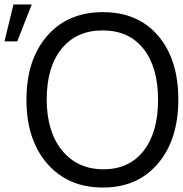

<svg xmlns="http://www.w3.org/2000/svg" viewBox="-52 -800 811 852"><path d="M-32.2 -616.2 7.8 -780.3H88.9L24.4 -616.2ZM157.7 -73.7Q65.4 -179.7 65.4 -357.4Q65.4 -535.2 157.2 -640.6Q249 -746.1 404.8 -746.1Q560.5 -746.1 649.9 -641.1Q739.3 -536.1 739.3 -358.4Q739.3 -180.7 648.9 -74.2Q558.6 32.2 404.3 32.2Q250 32.2 157.7 -73.7ZM221.2 -583.5Q155.3 -502 155.3 -358.9Q155.3 -215.8 223.6 -132.3Q292 -48.8 406.7 -48.8Q521.5 -48.8 585.4 -130.9Q649.4 -212.9 649.4 -356.9Q649.4 -501 585 -583Q520.5 -665 403.8 -665Q287.1 -665 221.2 -583.5Z"/></svg>

Font: GenEi M Gothic v2 Regular
Style: Regular
Weight: 400
Version: Version 2.0